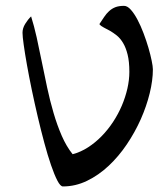

<svg xmlns="http://www.w3.org/2000/svg" viewBox="-20 -656 550 666"><path d="M198.2 -9.3Q189.5 -9.3 179 -29.5Q168.5 -49.8 157 -83.3Q145.5 -116.7 133.8 -160.2Q122.1 -203.6 111.1 -250.5Q100.1 -297.4 90.3 -344.2Q80.6 -391.1 73.5 -430.9Q66.4 -470.7 62.3 -500.2Q58.1 -529.8 58.1 -542.5Q58.1 -558.1 67.4 -573.2Q76.7 -588.4 87.9 -599.1Q98.1 -566.9 107.2 -526.4Q116.2 -485.8 125 -441.7Q133.8 -397.5 143.6 -352.1Q153.3 -306.6 165.8 -264.2Q178.2 -221.7 194.3 -184.8Q210.4 -147.9 231.9 -121.1Q259.8 -128.4 285.2 -144.8Q310.5 -161.1 332.5 -183.6Q354.5 -206.1 372.3 -233.2Q390.1 -260.3 402.6 -289.6Q415 -318.8 421.9 -348.9Q428.7 -378.9 428.7 -406.7Q428.7 -442.4 422.6 -466.8Q416.5 -491.2 406.7 -507.3Q397 -523.4 385 -533Q373 -542.5 361.6 -549.1Q350.1 -555.7 340.1 -560.5Q330.1 -565.4 324.7 -572.3Q333.5 -585.4 341.3 -597.2Q349.1 -608.9 358.4 -617.4Q367.7 -626 379.9 -630.9Q392.1 -635.7 410.2 -635.7Q421.9 -635.7 433.8 -622.3Q445.8 -608.9 457 -587.6Q468.3 -566.4 478 -540.5Q487.8 -514.6 494.9 -490.2Q502 -465.8 506.1 -445.6Q510.3 -425.3 510.3 -415.5Q510.3 -377.4 499.3 -332.5Q488.3 -287.6 468.3 -242.4Q448.2 -197.3 419.9 -155.3Q391.6 -113.3 356.9 -80.8Q322.3 -48.3 282 -28.8Q241.7 -9.3 198.2 -9.3Z"/></svg>

Font: RIT Kutty
Style: Bold
Weight: 700
Designer: Artist Kutty Kodungallur
Foundry: Rachana Institute of Technology
Version: 1.3.2